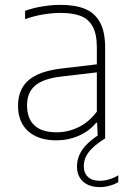

<svg xmlns="http://www.w3.org/2000/svg" viewBox="-20 -568 530 788"><path d="M465.5 151.5V179.5Q449.5 189 429.2 194.5Q409 200 390.5 200Q346.5 200 321.2 177.5Q296 155 296 115.5Q296 79.5 316.5 48.5Q337 17.5 381 -12L378.5 -64H374.5Q346.5 -30 303.5 -11Q260.5 8 211 8Q138 8 96 -29.2Q54 -66.5 54 -133.5Q54 -201.5 97.2 -238.8Q140.5 -276 233.5 -287L377.5 -304V-373Q377.5 -428 360.5 -459Q343.5 -490 311.2 -502.5Q279 -515 228.5 -515Q195.5 -515 157.8 -508.8Q120 -502.5 83 -489.5V-523.5Q113.5 -535 152.8 -541.5Q192 -548 228.5 -548Q289 -548 329 -531.5Q369 -515 390.2 -476.5Q411.5 -438 411.5 -373V0Q365 29 344.5 55.8Q324 82.5 324 114Q324 142.5 341.2 158.2Q358.5 174 389 174Q428 174 465.5 151.5ZM377.5 -110V-271L232.5 -254Q158 -245.5 124.5 -217Q91 -188.5 91 -136.5Q91 -81.5 121.5 -53.2Q152 -25 212.5 -25Q259 -25 302 -45.8Q345 -66.5 377.5 -110Z"/></svg>

Font: Encode Sans Thin
Style: Regular
Weight: 250
Designer: Multiple Designers
Foundry: Impallari Type
Version: Version 2.000